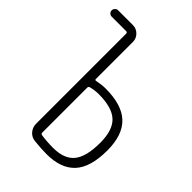

<svg xmlns="http://www.w3.org/2000/svg" viewBox="-217 -827 933 933"><g transform="rotate(45 250.0 -360.0)"><path d="M190.4 -358.4V-49.8Q190.4 -42 198.2 -40Q237.3 -34.2 280.3 -34.2Q356.4 -34.2 390.6 -76.2Q424.8 -118.2 424.8 -213.9Q424.8 -300.8 384.3 -338.4Q343.8 -376 252 -376Q226.6 -376 199.2 -369.1Q190.4 -367.2 190.4 -358.4ZM30.3 -686.5Q21.5 -686.5 15.1 -692.9Q8.8 -699.2 8.8 -708Q8.8 -716.8 15.1 -723.6Q21.5 -730.5 30.3 -730.5H132.8Q156.2 -730.5 173.3 -713.4Q190.4 -696.3 190.4 -672.9V-418.9Q190.4 -410.2 198.2 -412.1Q231.4 -418.9 256.8 -418.9Q369.1 -418.9 422.4 -368.2Q475.6 -317.4 475.6 -211.9Q475.6 -96.7 426.8 -43.5Q377.9 9.8 279.3 9.8Q243.2 9.8 196.3 4.9Q170.9 2.9 154.8 -15.6Q138.7 -34.2 138.7 -58.6V-677.7Q138.7 -686.5 129.9 -686.5Z"/></g></svg>

Font: Rounded Mgen+ 1mn light
Style: Regular
Weight: 200
Designer: [Source Han Sans]
Ryoko NISHIZUKA  (kana & ideographs); Paul D. Hunt (Latin, Greek & Cyrillic); Wenlong ZHANG  (bopomofo
Version: Version 1.059.20150602